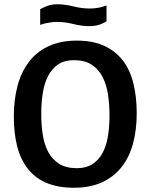

<svg xmlns="http://www.w3.org/2000/svg" viewBox="-20 -877 708 903"><path d="M623 -344Q623 -266 605.5 -201.5Q588 -137 551.5 -91Q515 -45 459.5 -19.5Q404 6 328 6Q253 6 199.5 -16.5Q146 -39 111.5 -82.5Q77 -126 61 -188Q45 -250 45 -330Q45 -408 62.5 -473.5Q80 -539 116.5 -586.5Q153 -634 209 -660Q265 -686 341 -686Q416 -686 469 -662Q522 -638 556.5 -594Q591 -550 607 -486.5Q623 -423 623 -344ZM174 -341Q174 -290 181 -244Q188 -198 206.5 -163Q225 -128 257.5 -107Q290 -86 342 -86Q385 -86 414.5 -105Q444 -124 462 -157Q480 -190 487.5 -235.5Q495 -281 495 -334Q495 -385 488 -432Q481 -479 462.5 -515Q444 -551 411.5 -572.5Q379 -594 327 -594Q283 -594 254 -574.5Q225 -555 207 -521Q189 -487 181.5 -441Q174 -395 174 -341ZM169 -834Q180 -840 192 -845Q203 -850 217 -853.5Q231 -857 248 -857Q285 -857 324.5 -847Q364 -837 401 -837Q418 -837 432.5 -839Q447 -841 458 -844Q470 -847 481 -851V-777Q470 -770 458 -765Q447 -760 432.5 -757Q418 -754 401 -754Q364 -754 324.5 -764Q285 -774 248 -774Q231 -774 217 -771.5Q203 -769 192 -767Q180 -763 169 -760Z"/></svg>

Font: Amaranth
Style: Regular
Weight: 400
Designer: Gesine Todt
Foundry: Gesine Todt
Version: Version 1.001